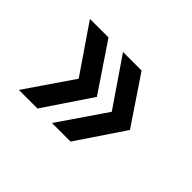

<svg xmlns="http://www.w3.org/2000/svg" viewBox="-76 -613 665 665"><g transform="rotate(45 256.0 -281.0)"><path d="M53 -107H144L261 -281L144 -455H53L172 -281ZM215 -107H306L423 -281L306 -455H215L334 -281Z"/></g></svg>

Font: Vanilla Cream DemiBold
Style: Regular
Weight: 600
Designer: Jeremy Tribby, Jinavaṁso
Foundry: Tribby Type
Version: Version 1.422;Glyphs 3.1.2 (3151)